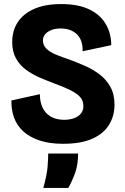

<svg xmlns="http://www.w3.org/2000/svg" viewBox="-20 -693 614 944"><path d="M290 14Q223 14 174 -2.5Q125 -19 94 -47.5Q63 -76 49 -115Q35 -154 36 -199L176 -230Q176 -192 189.5 -163.5Q203 -135 230 -119.5Q257 -104 295 -104Q323 -104 344.5 -112Q366 -120 378 -135Q390 -150 390 -172Q390 -199 373 -217Q356 -235 325.5 -250Q295 -265 254 -280Q214 -295 175.5 -311.5Q137 -328 106.5 -351Q76 -374 58 -407Q40 -440 40 -486Q40 -542 67 -583.5Q94 -625 147.5 -649Q201 -673 281 -673Q365 -673 419.5 -646.5Q474 -620 500.5 -574Q527 -528 527 -471L386 -441Q387 -467 380.5 -487.5Q374 -508 360 -522.5Q346 -537 325.5 -545Q305 -553 279 -553Q251 -553 231.5 -545Q212 -537 201.5 -524Q191 -511 191 -494Q191 -470 209 -453Q227 -436 256 -424Q285 -412 319 -401Q357 -387 396 -370Q435 -353 468.5 -328Q502 -303 522.5 -266.5Q543 -230 543 -178Q543 -124 516.5 -80Q490 -36 434 -11Q378 14 290 14ZM193 231Q211 166 214 126.5Q217 87 217 62H364Q364 117 349 158Q334 199 316 231Z"/></svg>

Font: Bricolage Grotesque SemiCondensed ExtraBold
Style: Regular
Weight: 800
Width: 4
Designer: Mathieu Triay
Foundry: Atelier Triay
Version: Version 1.001;gftools[0.9.33.dev8+g029e19f]